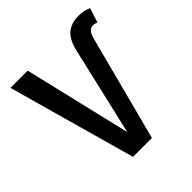

<svg xmlns="http://www.w3.org/2000/svg" viewBox="-194 -863 1003 1003"><g transform="rotate(-45 307.5 -361.5)"><path d="M584.6 -628.2Q577.4 -630.3 571 -632.1Q564.6 -633.8 556.9 -633.8Q525.6 -633.8 512.8 -587.7L359 0H219.5L21.5 -707.7H148.7L289.7 -112.8L402.6 -599Q417.9 -665.6 451 -694.1Q484.1 -722.6 539 -722.6Q561.5 -722.6 579 -718.5Q596.4 -714.4 610.3 -707.7Z"/></g></svg>

Font: Fira Code Medium
Style: Regular
Weight: 500
Designer: Carrois Corporate, Edenspiekermann AG, Nikita Prokopov
Foundry: Carrois Corporate, Edenspiekermann AG, Nikita Prokopov
Version: Version 6.002